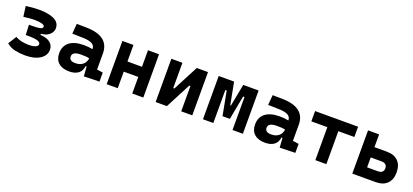

<svg xmlns="http://www.w3.org/2000/svg" viewBox="24 -1338 4640 2159"><g transform="rotate(20 2344.0 -258.5)"><path d="M271.5 9.8Q209.5 9.8 150.1 -2.9Q90.8 -15.6 47.9 -53.7L109.9 -152.8Q144.5 -131.8 188.5 -123.5Q232.4 -115.2 267.6 -115.2Q319.3 -115.2 349.1 -127.7Q378.9 -140.1 378.9 -161.1Q378.9 -185.1 344 -196.8Q309.1 -208.5 221.7 -208.5H201.2L195.8 -329.6H223.1Q282.2 -329.6 311 -333.7Q339.8 -337.9 349.4 -345.7Q358.9 -353.5 358.9 -364.7Q358.9 -383.8 324.7 -393.1Q290.5 -402.3 238.3 -402.3Q204.1 -402.3 176.8 -399.2Q149.4 -396 106 -391.6L89.4 -514.6Q127.4 -519.5 161.4 -523.4Q195.3 -527.3 249 -527.3Q361.3 -527.3 427.7 -495.4Q494.1 -463.4 494.1 -394Q494.1 -368.2 478.5 -343Q462.9 -317.9 432.4 -300.5Q401.9 -283.2 356.4 -280.3V-266.6Q435.5 -261.7 474.9 -229Q514.2 -196.3 514.2 -145.5Q514.2 -75.2 448.2 -32.7Q382.3 9.8 271.5 9.8Z M974.1 4.9 965.8 -109.4H954.1Q946.8 -49.8 906.5 -20Q866.2 9.8 798.8 9.8Q716.3 9.8 670.4 -30.8Q624.5 -71.3 624.5 -146Q624.5 -232.9 684.6 -279.3Q744.6 -325.7 855 -325.7Q887.2 -325.7 912.4 -323.2Q937.5 -320.8 960.9 -315.4V-316.9Q960.9 -358.4 925.5 -377.7Q890.1 -397 820.3 -398.9L688 -402.3L697.8 -522.5L810.5 -521Q951.2 -519 1019.5 -465.6Q1087.9 -412.1 1087.9 -309.6V-118.2L1159.7 -107.4V0ZM960.9 -206.5Q932.6 -212.4 909.7 -213.4Q886.7 -214.4 861.3 -214.4Q758.8 -214.4 758.8 -155.8Q758.8 -101.6 831.5 -101.6Q873.5 -101.6 902.1 -116.9Q930.7 -132.3 945.3 -156.5Q960 -180.7 960.9 -206.5Z M1551.8 0V-198.2H1377.9V0H1245.6V-517.6H1377.9V-319.8H1551.8V-517.6H1684.1V0Z M1831.5 0V-517.6H1963.9V-214.8H1977.5L2135.3 -517.6H2270V0H2137.7V-302.7H2124L1966.3 0Z M2397.9 0V-517.6H2582L2632.8 -252.4H2640.6L2691.4 -517.6H2875.5V0H2751.5V-394.5H2734.9L2680.7 -107.4H2592.8L2538.6 -394.5H2522V0Z M3317.9 4.9 3309.6 -109.4H3297.9Q3290.5 -49.8 3250.2 -20Q3210 9.8 3142.6 9.8Q3060.1 9.8 3014.2 -30.8Q2968.3 -71.3 2968.3 -146Q2968.3 -232.9 3028.3 -279.3Q3088.4 -325.7 3198.7 -325.7Q3231 -325.7 3256.1 -323.2Q3281.2 -320.8 3304.7 -315.4V-316.9Q3304.7 -358.4 3269.3 -377.7Q3233.9 -397 3164.1 -398.9L3031.7 -402.3L3041.5 -522.5L3154.3 -521Q3294.9 -519 3363.3 -465.6Q3431.6 -412.1 3431.6 -309.6V-118.2L3503.4 -107.4V0ZM3304.7 -206.5Q3276.4 -212.4 3253.4 -213.4Q3230.5 -214.4 3205.1 -214.4Q3102.5 -214.4 3102.5 -155.8Q3102.5 -101.6 3175.3 -101.6Q3217.3 -101.6 3245.8 -116.9Q3274.4 -132.3 3289.1 -156.5Q3303.7 -180.7 3304.7 -206.5Z M3742.7 0V-394.5H3551.3V-517.6H4065.9V-394.5H3874.5V0Z M4185.1 0V-517.6H4317.4V-364.7H4464.8Q4552.7 -364.7 4600.8 -317.1Q4648.9 -269.5 4648.9 -182.1Q4648.9 -95.2 4600.8 -47.6Q4552.7 0 4464.8 0ZM4317.4 -123H4443.8Q4513.7 -123 4513.7 -182.1Q4513.7 -241.7 4443.8 -241.7H4317.4Z"/></g></svg>

Font: Cascadia Mono PL
Style: Bold
Weight: 700
Monospace: yes
Designer: Aaron Bell
Foundry: Saja Typeworks
Version: Version 2404.023; ttfautohint (v1.8.4)